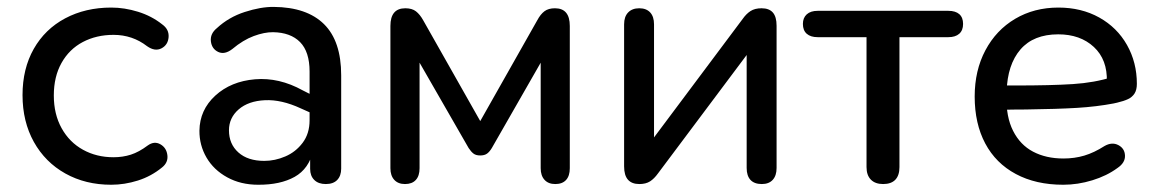

<svg xmlns="http://www.w3.org/2000/svg" viewBox="-20 -518 3307 548"><path d="M44.3 -246.6Q44.3 -321.8 76.3 -378.4Q108.4 -435 166.1 -465.7Q223.9 -496.4 297.5 -496.4Q335.4 -496.4 374.1 -484.4Q412.8 -472.4 443 -448.4Q462.9 -434.1 461.2 -411.9Q459.4 -389.6 440.8 -380Q422.2 -370.4 399.9 -386.1Q358 -418.5 304.1 -418.5Q255.2 -418.5 216.4 -398.1Q177.6 -377.6 155.6 -338.4Q133.6 -299.2 133.6 -245.6Q133.6 -192 155.9 -152Q178.2 -111.9 216.9 -90.6Q255.6 -69.2 304.1 -69.2Q330.4 -69.2 353.5 -76.6Q376.6 -84 401.8 -102.9Q420.3 -116.1 437.7 -106.2Q455.1 -96.3 457.7 -75.3Q460.4 -54.2 442.4 -40Q411.5 -14.7 373.5 -2.7Q335.4 9.3 297.5 9.3Q223.9 9.3 166.5 -22.8Q109 -54.9 76.6 -113Q44.3 -171.1 44.3 -246.6Z M549.2 -145Q550 -204.3 594.5 -245.1Q639.1 -285.9 707.8 -291.7Q776.6 -297.5 844.2 -260L877.5 -243.2L874.5 -192.6L838.2 -208.8Q783.3 -234.2 736.2 -232Q689 -229.8 661.2 -205.8Q633.5 -181.7 633.5 -146.1Q633.5 -106.9 660.4 -82.9Q687.3 -58.8 734.3 -58.8Q764.8 -58.8 794.3 -71.5Q823.9 -84.1 843.7 -110.3Q863.6 -136.6 863.6 -174.7V-313.7Q863.6 -370.2 836.5 -397.8Q809.4 -425.3 759.4 -426.1Q734.7 -426.4 704.2 -415.1Q673.8 -403.8 643.1 -378.1Q621 -361.1 602.7 -369.8Q584.4 -378.6 581.9 -400.1Q579.4 -421.7 599 -437.7Q632.8 -469 678.5 -483.8Q724.1 -498.6 761.1 -498.3Q855.8 -497.5 904.8 -449.1Q953.8 -400.7 953.8 -303.1V-36.7Q953.8 -16.3 942.6 -4.5Q931.3 7.3 910 7.3Q888.7 7.3 877 -4.4Q865.2 -16 865.2 -36V-88.9H874.3Q861.8 -36 820.9 -13.2Q780 9.6 716.9 9.3Q667 9.3 628.5 -11.9Q590 -33 569.4 -68.3Q548.9 -103.6 549.2 -145Z M1094.3 -37.9V-443.9Q1094.3 -494.4 1136.8 -494.4Q1156.1 -494.4 1167.3 -485.6Q1178.6 -476.7 1187.6 -460.6L1350.7 -172.4L1513.7 -460.6Q1522.7 -477.4 1534 -485.9Q1545.3 -494.4 1563.9 -494.4Q1606.3 -494.4 1606.3 -443.9V-37.9Q1606.3 -16 1595.7 -4.4Q1585.1 7.3 1564.8 7.3Q1545.1 7.3 1534.2 -4.7Q1523.2 -16.7 1523.2 -37.9V-379H1546.1L1383.7 -95.4Q1377.4 -84.9 1370.2 -79.6Q1362.9 -74.3 1350.7 -74.3Q1338.4 -74.3 1331.5 -79.6Q1324.5 -84.9 1317.6 -95.4L1154.6 -379H1177.5V-37.9Q1177.5 -16 1166.8 -4.4Q1156.2 7.3 1135.9 7.3Q1116.3 7.3 1105.3 -4.7Q1094.3 -16.7 1094.3 -37.9Z M1761.3 -43.3V-448.6Q1761.3 -470.5 1772.8 -482.4Q1784.3 -494.4 1804.5 -494.4Q1824.8 -494.4 1835.8 -482.4Q1846.7 -470.5 1846.7 -448.6V-92.1H1821.5L2099.8 -464.1Q2109.8 -478.4 2122.1 -486.4Q2134.4 -494.4 2153.7 -494.4Q2175.2 -494.4 2185.8 -482.3Q2196.5 -470.2 2196.5 -444.4V-38.6Q2196.5 -16.7 2185.5 -4.7Q2174.6 7.3 2154.3 7.3Q2133 7.3 2122 -4.5Q2111.1 -16.3 2111.1 -38.6V-395.6H2137L1858 -23Q1847.3 -8.1 1835.4 -0.4Q1823.4 7.3 1804.8 7.3Q1783.3 7.3 1772.3 -5.1Q1761.3 -17.5 1761.3 -43.3Z M2453.2 -41.1V-411.9H2313.7Q2293.7 -411.9 2282.6 -421.6Q2271.6 -431.3 2271.6 -449.7Q2271.6 -467.1 2282.6 -477.1Q2293.7 -487.1 2313.7 -487.1H2686.8Q2707.2 -487.1 2718 -477.6Q2728.8 -468.1 2728.8 -449.7Q2728.8 -431.3 2717.8 -421.6Q2706.8 -411.9 2686.8 -411.9H2547.2V-41.1Q2547.2 -17.5 2535.5 -5.1Q2523.7 7.3 2500.5 7.3Q2478 7.3 2465.6 -5.3Q2453.2 -17.9 2453.2 -41.1Z M2761.9 -242.5Q2761.9 -316.9 2792.5 -374.5Q2823.1 -432.1 2877.4 -464.3Q2931.7 -496.4 3000.8 -496.4Q3066.3 -496.4 3117.3 -468.1Q3168.3 -439.7 3196.6 -389.7Q3224.8 -339.7 3224.8 -278.8Q3224.8 -261.4 3218.1 -251Q3211.4 -240.7 3199.6 -235.1Q3187.7 -229.5 3168.6 -225L3158.3 -222.7Q3109.7 -213.5 3053.8 -210.1Q2997.8 -206.7 2907.6 -205.5Q2871.7 -205.5 2834.9 -204.5L2836.5 -274H2879.3Q2979.8 -274 3042.1 -278Q3104.4 -282 3155.4 -298.3L3139.1 -285Q3141 -347.7 3102.1 -383.9Q3063.2 -420 3000.4 -420Q2929.9 -420 2892.6 -376.9Q2855.3 -333.7 2853.1 -256.6L2852.7 -244.1Q2851.2 -184.6 2871.5 -144.6Q2891.7 -104.5 2928.6 -85.1Q2965.6 -65.6 3015.2 -65.6Q3046.8 -65.6 3074.8 -73.9Q3102.7 -82.2 3132.6 -101.3Q3154 -113.4 3172.1 -103.8Q3190.2 -94.2 3190.9 -73.9Q3191.7 -53.6 3169.6 -38.6Q3138.9 -16 3097.6 -3.4Q3056.3 9.3 3014.7 9.3Q2936.4 9.3 2879.3 -21.4Q2822.1 -52 2792 -108.6Q2761.9 -165.3 2761.9 -242.5Z"/></svg>

Font: SN Pro Thin
Style: Regular
Weight: 200
Designer: Tobias Whetton
Foundry: Supernotes
Version: Version 1.003;Glyphs 3.3 (3324)